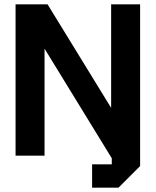

<svg xmlns="http://www.w3.org/2000/svg" viewBox="-20 -720 720 888"><path d="M52 0V-700H200L494 -221V-700H628V48L528 148H406V40H497V12L186 -495V0Z"/></svg>

Font: Tektur SemiBold
Style: Regular
Weight: 600
Designer: Adam Jagosz
Foundry: Adam Jagosz
Version: Version 1.005;gftools[0.9.30]